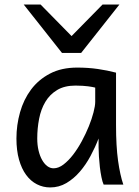

<svg xmlns="http://www.w3.org/2000/svg" viewBox="-20 -801 602 833"><path d="M393.1 -420.9Q387.2 -422.4 379.9 -423.8Q372.6 -425.3 362.5 -426.5Q352.5 -427.7 339.1 -428.7Q325.7 -429.7 307.6 -429.7Q259.8 -429.7 227.8 -410.4Q195.8 -391.1 176.8 -359.1Q157.7 -327.1 149.7 -285.6Q141.6 -244.1 141.6 -200.2Q141.6 -171.9 147.2 -148.2Q152.8 -124.5 162.6 -107.2Q172.4 -89.8 185.1 -80.3Q197.8 -70.8 212.4 -70.8Q233.9 -70.8 255.6 -87.4Q277.3 -104 297.4 -130.1Q317.4 -156.2 335 -188.7Q352.5 -221.2 365.5 -253.2Q378.4 -285.2 385.7 -313.5Q393.1 -341.8 393.1 -358.9ZM429.7 0Q424.3 -11.7 420.2 -32.2Q416 -52.7 413.3 -75.9Q410.6 -99.1 409.2 -122.1Q407.7 -145 407.7 -161.1V-200.2Q393.1 -162.1 372.8 -124.3Q352.5 -86.4 326.4 -56.2Q300.3 -25.9 268.1 -6.8Q235.8 12.2 197.8 12.2Q167 12.2 140.1 -1.5Q113.3 -15.1 93.5 -42Q73.7 -68.8 62.5 -108.6Q51.3 -148.4 51.3 -200.2Q51.3 -258.3 66.9 -313.7Q82.5 -369.1 114.7 -412.4Q147 -455.6 196.8 -481.7Q246.6 -507.8 314.9 -507.8Q362.3 -507.8 404.3 -501.7Q446.3 -495.6 483.4 -485.8V-258.8Q483.4 -166.5 492.2 -103.8Q501 -41 515.1 0ZM156.2 -781.2 290.5 -644.5 424.8 -781.2H498L332 -571.3H249L83 -781.2Z"/></svg>

Font: Andika Eur
Style: Regular
Weight: 400
Designer: Victor Gaultney, Annie Olsen, Julie Remington, Don Collingsworth, Eric Hays, Becca Hirsbrunner
Foundry: SIL International
Version: Version 5.000